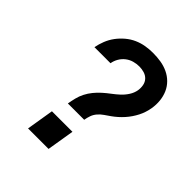

<svg xmlns="http://www.w3.org/2000/svg" viewBox="-203 -875 1006 1006"><g transform="rotate(45 300.0 -371.5)"><path d="M344 -240H223Q227 -263 232.5 -285.5Q238 -308 249 -329.5Q260 -351 275.5 -370Q291 -389 309.5 -405.5Q328 -422 347.5 -436.5Q367 -451 385 -467.5Q403 -484 416.5 -505Q430 -526 434 -549Q437 -568 433.5 -586.5Q430 -605 418 -618Q406 -631 388 -636.5Q370 -642 351 -642Q331 -642 311 -636.5Q291 -631 274 -618Q257 -605 246 -586Q235 -567 232 -547H113Q118 -574 128.5 -600.5Q139 -627 156 -650Q173 -673 195.5 -692Q218 -711 244 -722.5Q270 -734 297 -738.5Q324 -743 351 -743Q381 -743 409.5 -738.5Q438 -734 463.5 -722Q489 -710 508.5 -690.5Q528 -671 539 -646Q550 -621 553 -592Q556 -563 551 -533Q548 -516 542.5 -498.5Q537 -481 528.5 -464.5Q520 -448 509.5 -432.5Q499 -417 486.5 -403Q474 -389 460 -376.5Q446 -364 430.5 -353Q415 -342 399.5 -331.5Q384 -321 371.5 -306.5Q359 -292 353 -275Q347 -258 344 -240ZM168 0 193 -152H345L320 0Z"/></g></svg>

Font: Iosevka SS04 Extended Oblique
Style: Bold
Weight: 700
Width: 7
Italic angle: -9°
Monospace: yes
Designer: Belleve Invis
Foundry: Belleve Invis
Version: Version 19.0.0; ttfautohint (v1.8.4)